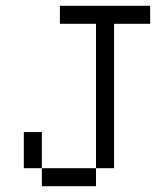

<svg xmlns="http://www.w3.org/2000/svg" viewBox="-20 -645 540 665"><path d="M500 -562.5V-625H187.5V-562.5H312.5Q312.5 -562.5 312.5 -62.5H125V0H312.5V-62.5H375Q375 -62.5 375 -562.5ZM125 -62.5Q125 -62.5 125 -187.5H62.5Q62.5 -187.5 62.5 -62.5Z"/></svg>

Font: Unifont
Style: Medium
Weight: 500
Version: Version 9.0.06